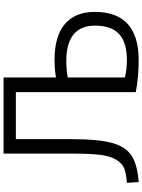

<svg xmlns="http://www.w3.org/2000/svg" viewBox="116 -886 780 1052"><g transform="rotate(-90 506.0 -360.0)"><path d="M30.3 -54.7Q81.1 -58.6 108.9 -69.3Q136.7 -80.1 156.7 -112.8Q176.8 -145.5 183.6 -201.2Q190.4 -256.8 190.4 -352.5V-730.5H607.4V-443.4Q656.2 -451.2 703.1 -451.2Q834 -451.2 900.4 -394.5Q966.8 -337.9 966.8 -230.5Q966.8 9.8 702.1 9.8Q610.4 9.8 527.3 -5.9V-663.1H269.5V-352.5Q269.5 -209 248.5 -134.8Q227.5 -60.5 178.7 -28.8Q129.9 2.9 34.2 9.8ZM607.4 -65.4Q655.3 -54.7 703.1 -54.7Q798.8 -54.7 845.2 -97.2Q891.6 -139.6 891.6 -228.5Q891.6 -386.7 697.3 -386.7Q651.4 -386.7 607.4 -378.9Z"/></g></svg>

Font: GenEi M Gothic v2 Regular
Style: Regular
Weight: 400
Version: Version 2.0